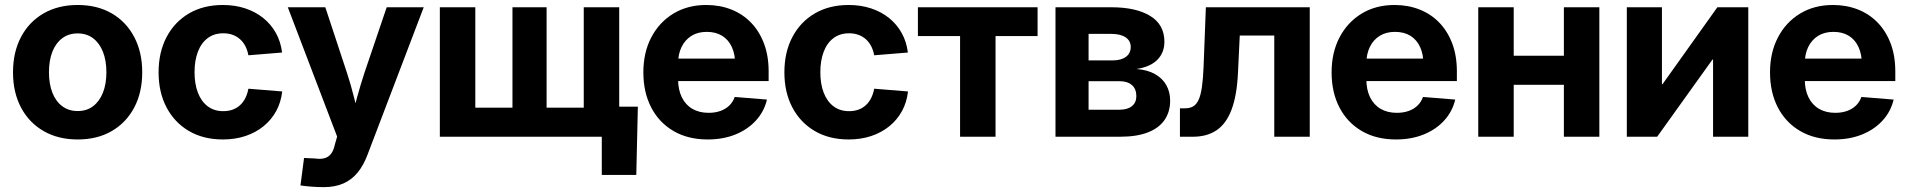

<svg xmlns="http://www.w3.org/2000/svg" viewBox="-20 -559 7800 785"><path d="M297.4 11.2Q217.8 11.2 158.2 -23.2Q98.6 -57.6 65.9 -119.4Q33.2 -181.2 33.2 -263.2Q33.2 -345.7 65.9 -407.7Q98.6 -469.7 158.2 -504.2Q217.8 -538.6 297.4 -538.6Q377.9 -538.6 437 -504.2Q496.1 -469.7 528.8 -407.7Q561.5 -345.7 561.5 -263.2Q561.5 -181.2 528.8 -119.4Q496.1 -57.6 437 -23.2Q377.9 11.2 297.4 11.2ZM297.4 -105Q334.5 -105 360.6 -124.8Q386.7 -144.5 400.9 -180.2Q415 -215.8 415 -263.7Q415 -311.5 400.9 -347.2Q386.7 -382.8 360.6 -402.6Q334.5 -422.4 297.4 -422.4Q260.7 -422.4 234.4 -402.6Q208 -382.8 194.1 -347.4Q180.2 -312 180.2 -263.7Q180.2 -215.8 194.1 -180.2Q208 -144.5 234.4 -124.8Q260.7 -105 297.4 -105Z M891.1 11.2Q811.5 11.2 752.4 -23.4Q693.4 -58.1 660.9 -119.9Q628.4 -181.6 628.4 -263.2Q628.4 -345.2 660.9 -407.2Q693.4 -469.2 752.4 -503.9Q811.5 -538.6 891.1 -538.6Q940.9 -538.6 982.9 -524.7Q1024.9 -510.7 1056.6 -485.1Q1088.4 -459.5 1108.2 -423.8Q1127.9 -388.2 1133.3 -344.2L995.6 -333Q991.7 -353.5 983.4 -369.9Q975.1 -386.2 961.9 -398.2Q948.7 -410.2 931.4 -416.5Q914.1 -422.9 892.6 -422.9Q855.5 -422.9 829.1 -403.1Q802.7 -383.3 789.1 -347.4Q775.4 -311.5 775.4 -263.7Q775.4 -215.8 789.1 -180.2Q802.7 -144.5 829.1 -124.5Q855.5 -104.5 892.6 -104.5Q914.1 -104.5 931.4 -110.8Q948.7 -117.2 961.7 -129.2Q974.6 -141.1 983.2 -158.2Q991.7 -175.3 995.6 -196.3L1133.8 -185.1Q1128.9 -141.1 1109.4 -105.2Q1089.8 -69.3 1057.9 -43.2Q1025.9 -17.1 983.6 -2.9Q941.4 11.2 891.1 11.2Z M1208.5 199.2 1223.1 86.9 1267.6 88.9Q1290.5 92.3 1306.6 87.9Q1322.8 83.5 1333.3 70.1Q1343.8 56.6 1348.6 33.7L1358.4 -0.5L1156.7 -529.3H1310.1L1398.4 -261.7Q1414.6 -212.4 1426.8 -163.3Q1439 -114.3 1452.1 -63H1414.6Q1427.2 -114.3 1440.7 -163.6Q1454.1 -212.9 1470.2 -261.7L1561 -529.3H1712.4L1482.9 72.8Q1466.8 116.2 1442.6 146Q1418.5 175.8 1384.3 190.9Q1350.1 206.1 1303.7 206.1Q1277.8 206.1 1252.9 204.1Q1228 202.1 1208.5 199.2Z M1778.3 -529.3H1923.3V-118.7H2075.2V-529.3H2214.8V-118.7H2366.7V-529.3H2511.7V0H1778.3ZM2440.4 156.2V0H2398.4V-123H2587.9L2581.5 156.2Z M2873.5 11.2Q2793 11.2 2733.9 -23.2Q2674.8 -57.6 2642.6 -119.4Q2610.4 -181.2 2610.4 -263.2Q2610.4 -344.2 2642.8 -406.2Q2675.3 -468.3 2733.2 -503.4Q2791 -538.6 2867.7 -538.6Q2922.9 -538.6 2969.5 -520.3Q3016.1 -502 3050.3 -466.8Q3084.5 -431.6 3103.5 -381.3Q3122.6 -331.1 3122.6 -267.1V-227.5H2665.5V-319.3H3052.2L2985.8 -296.4Q2985.8 -336.9 2972.2 -366.7Q2958.5 -396.5 2932.6 -412.6Q2906.7 -428.7 2869.6 -428.7Q2833 -428.7 2806.9 -412.4Q2780.8 -396 2766.6 -366.9Q2752.4 -337.9 2752.4 -299.3V-235.4Q2752.4 -192.4 2767.6 -161.4Q2782.7 -130.4 2810.8 -114Q2838.9 -97.7 2877 -97.7Q2904.3 -97.7 2925.8 -105.5Q2947.3 -113.3 2962.2 -127.9Q2977.1 -142.6 2983.9 -162.6L3115.7 -151.9Q3104.5 -103.5 3071 -66.7Q3037.6 -29.8 2987.1 -9.3Q2936.5 11.2 2873.5 11.2Z M3449.7 11.2Q3370.1 11.2 3311 -23.4Q3252 -58.1 3219.5 -119.9Q3187 -181.6 3187 -263.2Q3187 -345.2 3219.5 -407.2Q3252 -469.2 3311 -503.9Q3370.1 -538.6 3449.7 -538.6Q3499.5 -538.6 3541.5 -524.7Q3583.5 -510.7 3615.2 -485.1Q3647 -459.5 3666.7 -423.8Q3686.5 -388.2 3691.9 -344.2L3554.2 -333Q3550.3 -353.5 3542 -369.9Q3533.7 -386.2 3520.5 -398.2Q3507.3 -410.2 3490 -416.5Q3472.7 -422.9 3451.2 -422.9Q3414.1 -422.9 3387.7 -403.1Q3361.3 -383.3 3347.7 -347.4Q3334 -311.5 3334 -263.7Q3334 -215.8 3347.7 -180.2Q3361.3 -144.5 3387.7 -124.5Q3414.1 -104.5 3451.2 -104.5Q3472.7 -104.5 3490 -110.8Q3507.3 -117.2 3520.3 -129.2Q3533.2 -141.1 3541.7 -158.2Q3550.3 -175.3 3554.2 -196.3L3692.4 -185.1Q3687.5 -141.1 3668 -105.2Q3648.4 -69.3 3616.5 -43.2Q3584.5 -17.1 3542.2 -2.9Q3500 11.2 3449.7 11.2Z M3905.3 0V-411.6H3732.9V-529.3H4222.2V-411.6H4050.3V0Z M4295.4 0V-529.3H4524.4Q4624.5 -529.3 4682.6 -493.9Q4740.7 -458.5 4740.7 -388.2Q4740.7 -344.2 4712.2 -314.9Q4683.6 -285.6 4626.5 -276.9Q4671.9 -273.4 4702.6 -255.9Q4733.4 -238.3 4748.8 -210.4Q4764.2 -182.6 4764.2 -147.5Q4764.2 -101.6 4741.2 -68.4Q4718.3 -35.2 4672.9 -17.6Q4627.4 0 4560.5 0ZM4430.7 -110.4H4556.6Q4589.8 -110.4 4607.9 -125Q4626 -139.6 4626 -166Q4626 -195.3 4607.9 -211.2Q4589.8 -227.1 4556.6 -227.1H4430.7ZM4430.7 -312H4528.8Q4564 -312 4583.5 -326.7Q4603 -341.3 4603 -367.2Q4603 -392.1 4582.3 -406.2Q4561.5 -420.4 4524.4 -420.4H4430.7Z M4804.2 0V-116.2H4824.7Q4844.7 -116.2 4858.2 -124Q4871.6 -131.8 4880.4 -150.6Q4889.2 -169.4 4894 -202.6Q4898.9 -235.8 4900.9 -286.1L4910.2 -529.3H5335V0H5189.9V-413.6H5048.8L5041.5 -261.2Q5037.1 -168 5015.1 -110.4Q4993.2 -52.7 4953.9 -26.4Q4914.6 0 4857.9 0Z M5687.5 11.2Q5606.9 11.2 5547.9 -23.2Q5488.8 -57.6 5456.5 -119.4Q5424.3 -181.2 5424.3 -263.2Q5424.3 -344.2 5456.8 -406.2Q5489.3 -468.3 5547.1 -503.4Q5605 -538.6 5681.6 -538.6Q5736.8 -538.6 5783.4 -520.3Q5830.1 -502 5864.3 -466.8Q5898.4 -431.6 5917.5 -381.3Q5936.5 -331.1 5936.5 -267.1V-227.5H5479.5V-319.3H5866.2L5799.8 -296.4Q5799.8 -336.9 5786.1 -366.7Q5772.5 -396.5 5746.6 -412.6Q5720.7 -428.7 5683.6 -428.7Q5647 -428.7 5620.8 -412.4Q5594.7 -396 5580.6 -366.9Q5566.4 -337.9 5566.4 -299.3V-235.4Q5566.4 -192.4 5581.5 -161.4Q5596.7 -130.4 5624.8 -114Q5652.8 -97.7 5690.9 -97.7Q5718.3 -97.7 5739.7 -105.5Q5761.2 -113.3 5776.1 -127.9Q5791 -142.6 5797.9 -162.6L5929.7 -151.9Q5918.5 -103.5 5885 -66.7Q5851.6 -29.8 5801 -9.3Q5750.5 11.2 5687.5 11.2Z M6414.1 -331.1V-212.4H6128.4V-331.1ZM6168.9 -529.3V0H6023.9V-529.3ZM6519 -529.3V0H6374V-529.3Z M7127.9 0H6983.9V-315.4H6981.4L6755.4 0H6631.3V-529.3H6774.9V-214.8H6777.3L7001.5 -529.3H7127.9Z M7480 11.2Q7399.4 11.2 7340.3 -23.2Q7281.2 -57.6 7249 -119.4Q7216.8 -181.2 7216.8 -263.2Q7216.8 -344.2 7249.3 -406.2Q7281.7 -468.3 7339.6 -503.4Q7397.5 -538.6 7474.1 -538.6Q7529.3 -538.6 7575.9 -520.3Q7622.6 -502 7656.7 -466.8Q7690.9 -431.6 7710 -381.3Q7729 -331.1 7729 -267.1V-227.5H7272V-319.3H7658.7L7592.3 -296.4Q7592.3 -336.9 7578.6 -366.7Q7564.9 -396.5 7539.1 -412.6Q7513.2 -428.7 7476.1 -428.7Q7439.5 -428.7 7413.3 -412.4Q7387.2 -396 7373 -366.9Q7358.9 -337.9 7358.9 -299.3V-235.4Q7358.9 -192.4 7374 -161.4Q7389.2 -130.4 7417.2 -114Q7445.3 -97.7 7483.4 -97.7Q7510.7 -97.7 7532.2 -105.5Q7553.7 -113.3 7568.6 -127.9Q7583.5 -142.6 7590.3 -162.6L7722.2 -151.9Q7710.9 -103.5 7677.5 -66.7Q7644 -29.8 7593.5 -9.3Q7543 11.2 7480 11.2Z"/></svg>

Font: Inter 24pt
Style: Bold
Weight: 700
Designer: Rasmus Andersson
Foundry: rsms
Version: Version 4.001;git-66647c0bb